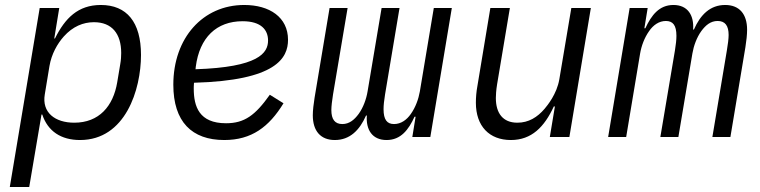

<svg xmlns="http://www.w3.org/2000/svg" viewBox="-20 -548 3041 768"><path d="M19.2 199.9H96.9L146 -89.8H149.1C171.2 -23.1 224.1 12.1 300.1 12.1C481.9 12.1 544 -190 544 -328.1C544 -459.9 486.9 -528.1 383.2 -528.1C291.9 -528.1 240.1 -475.1 199.9 -394.2H197.1L217 -516H138.8ZM159.1 -170.1 177.9 -284.1C186.1 -332 209.2 -372.9 235.1 -402C271 -442.1 312.9 -459.2 355.8 -459.2C427.9 -459.2 464.8 -413 464.8 -335.9C464.8 -323.2 464.1 -308.9 460.9 -290.8L448.9 -219.1C432.9 -122.9 376.1 -57.2 277 -57.2C199.9 -57.2 147 -98 159.1 -170.1Z M877.1 12.1C986.2 12.1 1056.1 -40.1 1114 -134.9L1059.3 -169C1001.1 -87 958.1 -55 884.2 -55C776.3 -55 755 -122.2 755 -193.9C755 -196 755 -207 756 -217C1085.2 -225.9 1132.1 -316.1 1132.1 -388.8C1132.1 -479 1058.2 -528.1 957 -528.1C791.2 -528.1 673.3 -396 673.3 -209.2C673.3 -61.1 747.2 12.1 877.1 12.1ZM762.1 -271 763.1 -280.9C778.1 -398.1 846.2 -463.1 950.3 -463.1C1025.2 -463.1 1052.2 -427.9 1052.2 -386C1052.2 -335.9 1014.2 -279.1 762.1 -271Z M1319.2 12.1C1379.3 12.1 1418.3 -27 1444.2 -85.9H1447.4C1443.2 -29.8 1468.4 12.1 1526.3 12.1C1583.5 12.1 1614.3 -29.1 1638.1 -81H1642.4L1629.3 0H1701.3L1787.3 -516H1715.2L1659.4 -182.2C1654.1 -152 1642.4 -119 1623.2 -92C1607.2 -68.9 1584.2 -51.8 1556.1 -51.8C1528.4 -51.8 1514.2 -68.9 1514.2 -111.2C1514.2 -127.1 1516.3 -146 1520.2 -170.1L1578.1 -516H1506.4L1450.3 -182.2C1445.3 -152 1433.2 -117.9 1414.4 -92C1397.4 -68.9 1377.1 -51.8 1349.4 -51.8C1319.2 -51.8 1305.4 -71 1305.4 -108C1305.4 -122.2 1308.2 -146 1312.1 -170.1L1370.4 -516H1298.3L1238.3 -157C1234.4 -133.2 1231.2 -105.8 1231.2 -87C1231.2 -24.1 1262.4 12.1 1319.2 12.1Z M2179.3 0H2257.5L2343.4 -516H2265.3L2217.3 -230.8C2207.4 -171.9 2169.4 -126.1 2158.4 -112.9C2129.3 -78.8 2094.5 -57.2 2049.4 -57.2C1991.5 -57.2 1963.4 -95.2 1963.4 -155.9C1963.4 -166.9 1964.5 -187.1 1968.4 -210.9L2019.5 -516H1941.4L1889.6 -203.8C1885.3 -181.1 1883.5 -157 1883.5 -137.1C1883.5 -43 1937.5 12.1 2023.4 12.1C2106.5 12.1 2157.3 -40.1 2195.3 -122.2H2199.6Z M2484.7 0 2540.5 -334.2C2545.5 -364 2557.5 -397 2576.7 -424C2592.7 -447.1 2615.4 -464.1 2643.5 -464.1C2671.5 -464.1 2685.7 -447.1 2685.7 -404.8C2685.7 -388.8 2683.6 -370 2679.7 -345.9L2621.4 0H2693.5L2749.6 -334.2C2754.6 -364 2766.7 -398.1 2785.5 -424C2802.6 -447.1 2822.4 -464.1 2850.5 -464.1C2880.7 -464.1 2894.5 -445 2894.5 -408C2894.5 -394.2 2891.7 -370 2887.4 -345.9L2829.5 0H2901.6L2961.6 -359C2965.6 -383.2 2968.4 -410.2 2968.4 -429C2968.4 -491.8 2937.5 -528.1 2880.7 -528.1C2820.7 -528.1 2781.6 -489 2755.7 -430H2752.5C2756.4 -486.2 2731.5 -528.1 2673.7 -528.1C2616.5 -528.1 2585.6 -486.9 2561.4 -435H2557.5L2570.7 -516H2498.6L2412.6 0Z"/></svg>

Font: Margiela Mono Italic Italic
Style: Regular
Weight: 400
Designer: Mike Abbink, Paul van der Laan, Pieter van Rosmalen
Foundry: Bold Monday
Version: Version 2.003 2021